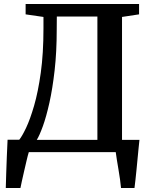

<svg xmlns="http://www.w3.org/2000/svg" viewBox="-20 -763 764 963"><path d="M9 180Q10 146.5 11.2 106.2Q12.5 66 14.2 22.8Q16 -20.5 18 -62H76.5Q90.5 -79 110.8 -121.5Q131 -164 151 -232.8Q171 -301.5 184.5 -398Q198 -494.5 198 -620.5V-678L108.5 -691V-743H677.5V-691L592 -678V-61.5H679.5Q677.5 -43 675 -18.8Q672.5 5.5 670 32.8Q667.5 60 664.8 87Q662 114 659.5 138Q657 162 654.5 180H587Q585.5 161 582 136.8Q578.5 112.5 574.2 87Q570 61.5 566.2 38.8Q562.5 16 560.5 0H124.5Q119.5 16 113.5 41.8Q107.5 67.5 101 95.5Q94.5 123.5 89.5 146.5Q84.5 169.5 82.5 180ZM164.5 -61.5H468.5V-680H265L264.5 -614Q264.5 -502.5 254 -410.2Q243.5 -318 227.8 -247.5Q212 -177 195 -130Q178 -83 164.5 -61.5Z"/></svg>

Font: Merriweather 28pt SemiBold
Style: Regular
Weight: 600
Version: Version 2.100